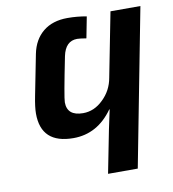

<svg xmlns="http://www.w3.org/2000/svg" viewBox="-82 -801 786 872"><g transform="rotate(-10 311.5 -364.5)"><path d="M209 -354Q209 -291 283 -291Q334 -291 375 -331Q417 -371 427 -429L485 -725H623L483 0H346L385 -198L404 -287H402Q331 -187 220 -187Q71 -187 71 -326Q71 -356 81 -406L118 -594Q131 -658 174.5 -693.5Q218 -729 287 -729Q332 -729 375 -721L356 -623Q326 -628 314 -628Q260 -628 246 -560Q209 -376 209 -354Z"/></g></svg>

Font: Libra Sans
Style: Bold Italic
Weight: 700
Italic angle: -12°
Foundry: Context Ltd
Version: Version 1.002